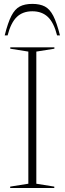

<svg xmlns="http://www.w3.org/2000/svg" viewBox="-20 -942 324 962"><path d="M252 -7V0H31V-7L122 -21.5V-683.5L31.5 -698V-705H252.5V-698L162 -683.5V-21.5ZM142 -885.5Q94 -885.5 64.2 -857Q34.5 -828.5 18 -764.5H3.5Q19.5 -828.5 37 -862.5Q54.5 -896.5 79.2 -909.5Q104 -922.5 142 -922.5Q180 -922.5 204.8 -909.5Q229.5 -896.5 247 -862.5Q264.5 -828.5 280.5 -764.5H266Q250 -828.5 220 -857Q190 -885.5 142 -885.5Z"/></svg>

Font: Newsreader 60pt ExtraLight
Style: Regular
Weight: 250
Designer: Hugues Gentile
Foundry: Production Type
Version: Version 1.003